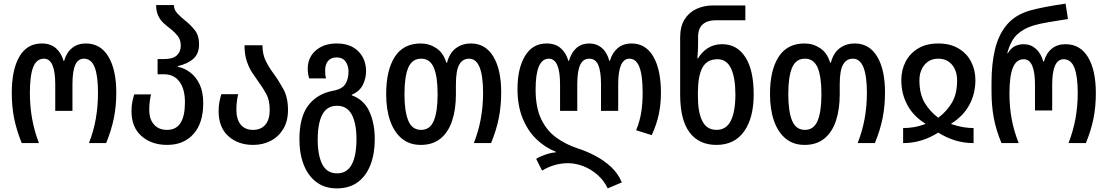

<svg xmlns="http://www.w3.org/2000/svg" viewBox="-20 -790 6115 1060"><path d="M100 0Q71 -72 58 -137Q45 -202 45 -278Q45 -405 87 -477.5Q129 -550 211 -550Q258 -550 288 -524.5Q318 -499 331 -454H334Q347 -500 378 -525Q409 -550 454 -550Q535 -550 578.5 -477.5Q622 -405 622 -278Q622 -203 608.5 -137Q595 -71 566 0H471Q497 -66 509 -135Q521 -204 521 -277Q521 -372 502.5 -419Q484 -466 443 -466Q411 -466 395.5 -431.5Q380 -397 380 -324V-178H285V-324Q285 -466 223 -466Q182 -466 163.5 -420Q145 -374 145 -276Q145 -129 195 0Z M903 10Q817 10 761.5 -38.5Q706 -87 706 -176Q706 -204 710 -225Q714 -246 721 -269H814Q809 -249 806.5 -228.5Q804 -208 804 -184Q804 -132 830 -102.5Q856 -73 903 -73Q1001 -73 1001 -225Q1001 -299 970.5 -339.5Q940 -380 886 -380H850V-464H886Q935 -464 956.5 -484.5Q978 -505 978 -538Q978 -571 961 -592Q944 -613 921 -631Q901 -646 883 -662.5Q865 -679 853.5 -703Q842 -727 842 -762H940Q941 -735 959.5 -715.5Q978 -696 1004 -675Q1032 -653 1055.5 -623.5Q1079 -594 1079 -545Q1079 -494 1048 -466Q1017 -438 962 -425V-421Q999 -414 1031 -389.5Q1063 -365 1082.5 -323.5Q1102 -282 1102 -220Q1102 -111 1048.5 -50.5Q995 10 903 10Z M1378 10Q1294 10 1240.5 -38.5Q1187 -87 1187 -176Q1187 -204 1191 -225.5Q1195 -247 1202 -270H1295Q1290 -249 1287.5 -228.5Q1285 -208 1285 -184Q1285 -132 1308.5 -102.5Q1332 -73 1377 -73Q1421 -73 1445 -101.5Q1469 -130 1469 -183Q1469 -236 1450.5 -270.5Q1432 -305 1408 -337Q1390 -362 1372 -389.5Q1354 -417 1342 -453.5Q1330 -490 1330 -540H1429Q1429 -490 1447.5 -453Q1466 -416 1491 -383Q1520 -343 1545 -297Q1570 -251 1570 -183Q1570 -122 1544.5 -79Q1519 -36 1475.5 -13Q1432 10 1378 10Z M1839 250Q1773 250 1727 215.5Q1681 181 1657 120Q1633 59 1633 -21Q1633 -143 1681.5 -207.5Q1730 -272 1819 -289Q1869 -298 1886.5 -326Q1904 -354 1904 -395Q1904 -428 1887.5 -450.5Q1871 -473 1839 -473Q1808 -473 1791.5 -454Q1775 -435 1775 -400Q1775 -388 1776 -378Q1777 -368 1780 -357H1687Q1679 -383 1679 -410Q1679 -473 1723.5 -511.5Q1768 -550 1839 -550Q1915 -550 1958 -507Q2001 -464 2001 -397Q2001 -358 1983.5 -322Q1966 -286 1922 -267V-264Q1990 -239 2019.5 -174Q2049 -109 2049 -21Q2049 58 2025.5 119.5Q2002 181 1955.5 215.5Q1909 250 1839 250ZM1841 167Q1896 167 1922 118Q1948 69 1948 -21Q1948 -109 1922 -157.5Q1896 -206 1841 -206Q1785 -206 1759.5 -157.5Q1734 -109 1734 -20Q1734 68 1759.5 117.5Q1785 167 1841 167Z M2303 10Q2241 10 2198.5 -25Q2156 -60 2134 -123Q2112 -186 2112 -271Q2112 -402 2159.5 -476Q2207 -550 2303 -550Q2350 -550 2389 -524Q2428 -498 2444 -444H2448Q2462 -498 2497 -524Q2532 -550 2580 -550Q2660 -550 2703.5 -478Q2747 -406 2747 -280Q2747 -204 2733.5 -137Q2720 -70 2691 0H2596Q2622 -66 2634.5 -135Q2647 -204 2647 -277Q2647 -466 2570 -466Q2534 -466 2515.5 -433.5Q2497 -401 2497 -323V-269Q2497 -186 2476 -123Q2455 -60 2412 -25Q2369 10 2303 10ZM2305 -73Q2354 -73 2375 -123.5Q2396 -174 2396 -270Q2396 -367 2375 -416.5Q2354 -466 2305 -466Q2255 -466 2234 -416.5Q2213 -367 2213 -270Q2213 -175 2234 -124Q2255 -73 2305 -73Z M3335 250Q3314 206 3278.5 175Q3243 144 3200.5 127.5Q3158 111 3116 111Q3075 111 3038 122.5Q3001 134 2973 152L2940 87Q2961 74 2991.5 63.5Q3022 53 3049 51V48Q2988 24 2940 -23Q2892 -70 2864.5 -139Q2837 -208 2837 -299Q2837 -412 2878.5 -481Q2920 -550 2998 -550Q3045 -550 3075 -524.5Q3105 -499 3118 -454H3121Q3134 -500 3162.5 -525Q3191 -550 3233 -550Q3274 -550 3303 -525Q3332 -500 3344 -454H3347Q3360 -499 3390.5 -524.5Q3421 -550 3467 -550Q3545 -550 3587 -477.5Q3629 -405 3629 -278Q3629 -215 3617 -158.5Q3605 -102 3578 -44L3492 -71Q3513 -122 3520.5 -172.5Q3528 -223 3528 -277Q3528 -374 3510 -420Q3492 -466 3455 -466Q3393 -466 3393 -324V-178H3298V-325Q3298 -396 3283 -431Q3268 -466 3233 -466Q3199 -466 3183 -431.5Q3167 -397 3167 -325V-178H3072V-324Q3072 -466 3010 -466Q2937 -466 2937 -297Q2937 -196 2968 -132Q2999 -68 3051 -30.5Q3103 7 3166 28Q3219 45 3268 71Q3317 97 3355 133Q3393 169 3413 217Z M3935 10Q3839 10 3787 -59Q3735 -128 3735 -268V-583Q3735 -644 3759.5 -683Q3784 -722 3825.5 -741Q3867 -760 3917 -760H4095V-678H3929Q3885 -678 3859.5 -655.5Q3834 -633 3834 -585V-546Q3834 -530 3833 -510Q3832 -490 3830 -468H3834Q3856 -505 3889.5 -525.5Q3923 -546 3967 -546Q4049 -546 4095 -474.5Q4141 -403 4141 -269Q4141 -139 4088 -64.5Q4035 10 3935 10ZM3936 -73Q3990 -73 4015 -124Q4040 -175 4040 -268Q4040 -361 4016 -412Q3992 -463 3941 -463Q3883 -463 3858 -416.5Q3833 -370 3833 -278V-258Q3833 -170 3857.5 -121.5Q3882 -73 3936 -73Z M4422 10Q4360 10 4317.5 -25Q4275 -60 4253 -123Q4231 -186 4231 -271Q4231 -402 4278.5 -476Q4326 -550 4422 -550Q4469 -550 4508 -524Q4547 -498 4563 -444H4567Q4581 -498 4616 -524Q4651 -550 4699 -550Q4779 -550 4822.5 -478Q4866 -406 4866 -280Q4866 -204 4852.5 -137Q4839 -70 4810 0H4715Q4741 -66 4753.5 -135Q4766 -204 4766 -277Q4766 -466 4689 -466Q4653 -466 4634.5 -433.5Q4616 -401 4616 -323V-269Q4616 -186 4595 -123Q4574 -60 4531 -25Q4488 10 4422 10ZM4424 -73Q4473 -73 4494 -123.5Q4515 -174 4515 -270Q4515 -367 4494 -416.5Q4473 -466 4424 -466Q4374 -466 4353 -416.5Q4332 -367 4332 -270Q4332 -175 4353 -124Q4374 -73 4424 -73Z M4966 0V-83Q4993 -83 5022.5 -87.5Q5052 -92 5088 -105V-108Q5023 -148 4989.5 -210Q4956 -272 4956 -348Q4956 -404 4980 -450Q5004 -496 5049.5 -523Q5095 -550 5160 -550Q5225 -550 5271 -523Q5317 -496 5341 -450Q5365 -404 5365 -348Q5365 -272 5331 -210Q5297 -148 5232 -108V-105Q5268 -93 5297.5 -88Q5327 -83 5355 -83V0Q5301 0 5252.5 -15Q5204 -30 5160 -58Q5116 -30 5067.5 -15Q5019 0 4966 0ZM5160 -140Q5206 -174 5235 -222.5Q5264 -271 5264 -346Q5264 -399 5236 -432.5Q5208 -466 5160 -466Q5113 -466 5084.5 -432.5Q5056 -399 5056 -346Q5056 -271 5085 -222.5Q5114 -174 5160 -140Z M5509 0Q5479 -72 5466.5 -139Q5454 -206 5454 -285V-335Q5454 -436 5473 -516.5Q5492 -597 5537.5 -652Q5583 -707 5663 -731Q5702 -742 5751.5 -751.5Q5801 -761 5863 -770L5876 -685Q5825 -677 5771 -668Q5717 -659 5685 -649Q5632 -633 5596 -600Q5560 -567 5541 -496H5544Q5563 -527 5586 -536.5Q5609 -546 5631 -546Q5670 -546 5698.5 -521Q5727 -496 5740 -450H5743Q5756 -496 5786.5 -521Q5817 -546 5862 -546Q5944 -546 5987 -474Q6030 -402 6030 -276Q6030 -201 6017 -136Q6004 -71 5975 0H5879Q5930 -130 5930 -276Q5930 -369 5911.5 -416Q5893 -463 5852 -463Q5789 -463 5789 -322V-180H5694V-322Q5694 -463 5632 -463Q5591 -463 5572 -416.5Q5553 -370 5553 -274Q5553 -199 5565.5 -132Q5578 -65 5604 0Z"/></svg>

Font: Noto Sans Georgian Condensed Medium
Style: Regular
Weight: 500
Width: 3
Designer: Monotype Design Team, Akaki Razmadze
Foundry: Google LLC
Version: Version 2.005; ttfautohint (v1.8.4.7-5d5b)